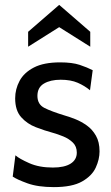

<svg xmlns="http://www.w3.org/2000/svg" viewBox="-20 -755 454 785"><path d="M200 10Q135 10 92.2 -5.5Q49.5 -21 32 -33L43 -120Q59 -106 99.5 -88Q140 -70 196 -70Q243.5 -70 268.8 -86Q294 -102 294 -131Q294 -156.5 277.8 -172.2Q261.5 -188 238.8 -197.2Q216 -206.5 196 -212Q162.5 -221 126.8 -234.8Q91 -248.5 66.5 -276Q42 -303.5 42 -353Q42 -390.5 60 -424.2Q78 -458 118.5 -479Q159 -500 226 -500Q275 -500 305.8 -489.8Q336.5 -479.5 359 -468L348 -386Q326.5 -404 298 -416.5Q269.5 -429 228 -429Q186 -429 159.5 -413.2Q133 -397.5 133 -363Q133 -328.5 161.2 -314Q189.5 -299.5 247 -282Q265 -277 288.8 -267.5Q312.5 -258 335 -242Q357.5 -226 372.2 -200.2Q387 -174.5 387 -136Q387 -103.5 371.5 -69.8Q356 -36 315.5 -13Q275 10 200 10ZM95 -564V-625L222 -735L349 -625V-564L222 -644Z"/></svg>

Font: Cabin Resolve
Style: Regular-Resolve
Weight: 400
Designer: Pablo Impallari
Foundry: Pablo Impallari. http://www.impallari.com Igino Marini. http://www.ikern.com
Version: Version 3.001